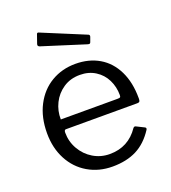

<svg xmlns="http://www.w3.org/2000/svg" viewBox="-138 -854 858 966"><g transform="rotate(-20 290.5 -371.0)"><path d="M308 -54Q408 -54 464 -137Q468 -141 471 -141.5Q474 -142 478 -140L520 -119Q528 -114 522 -105Q483 -45 429 -17.5Q375 10 300 10Q227 10 169 -24Q111 -58 78.5 -119.5Q46 -181 46 -260Q46 -345 79 -408.5Q112 -472 169.5 -506Q227 -540 299 -540Q371 -540 425.5 -508Q480 -476 510 -414.5Q540 -353 540 -269V-265Q540 -256 537 -251.5Q534 -247 525 -247H142Q133 -247 133 -232Q133 -184 156.5 -143Q180 -102 220 -78Q260 -54 308 -54ZM439 -302Q450 -302 453 -304.5Q456 -307 456 -316Q456 -360 437.5 -397.5Q419 -435 383.5 -457.5Q348 -480 301 -480Q250 -480 212 -454.5Q174 -429 154 -388.5Q134 -348 135 -302ZM180 -751 412 -655Q420 -651 416 -641L408 -619Q406 -612 402.5 -610.5Q399 -609 392 -611L164 -683Q148 -687 153 -700L169 -746Q170 -750 173 -751.5Q176 -753 180 -751Z"/></g></svg>

Font: n
Style: Regular
Weight: 400
Designer: Pablo Impallari, Rodrigo Fuenzalida
Foundry: Impallari Type
Version: Version 1.002; ttfautohint (v1.5)